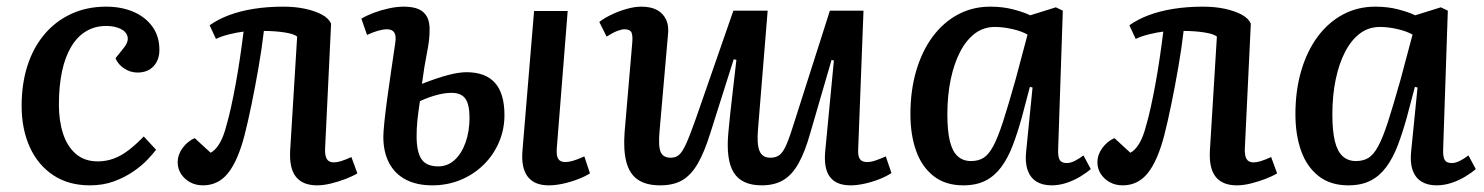

<svg xmlns="http://www.w3.org/2000/svg" viewBox="-20 -543 4459 577"><path d="M299 -523Q345 -523 381 -507.5Q417 -492 438 -463Q459 -434 459 -393Q459 -363 441.5 -344Q424 -325 393 -325Q372 -325 353.5 -337Q335 -349 327 -368L348 -394Q367 -416 363.5 -432Q360 -448 342 -456.5Q324 -465 299 -465Q266 -465 239.5 -449.5Q213 -434 194.5 -403.5Q176 -373 166.5 -329Q157 -285 157 -228Q157 -180 169.5 -141.5Q182 -103 208 -80.5Q234 -58 274 -58Q299 -58 322 -66.5Q345 -75 367.5 -92.5Q390 -110 412 -133L449 -93Q440 -81 423 -63Q406 -45 380.5 -27.5Q355 -10 322.5 2Q290 14 250 14Q186 14 140 -16.5Q94 -47 69.5 -101Q45 -155 45 -225Q45 -290 62 -344Q79 -398 112 -438Q145 -478 192.5 -500.5Q240 -523 299 -523Z M610 -467Q635 -485 668.5 -497.5Q702 -510 743 -516.5Q784 -523 831 -523Q868 -523 897.5 -516.5Q927 -510 947.5 -499Q968 -488 975 -472L957 -97Q956 -76 962 -65.5Q968 -55 983 -55Q992 -55 1004 -58.5Q1016 -62 1036 -71L1054 -22Q1039 -13 1018 -5Q997 3 974.5 8.5Q952 14 933 14Q890 14 869.5 -11.5Q849 -37 852 -91L873 -433Q864 -441 835.5 -445.5Q807 -450 773 -450Q767 -398 757 -340.5Q747 -283 736 -229.5Q725 -176 715 -137Q695 -60 665.5 -23Q636 14 590 14Q568 14 551 4.5Q534 -5 524 -20.5Q514 -36 514 -55Q514 -78 528.5 -98Q543 -118 565 -128L613 -84Q627 -91 639.5 -111.5Q652 -132 661 -168Q667 -188 674 -219.5Q681 -251 688 -289Q695 -327 701 -367.5Q707 -408 712 -448Q694 -446 669.5 -440Q645 -434 629 -426Z M1279 14Q1233 14 1200 -3Q1167 -20 1149.5 -53Q1132 -86 1132 -132Q1132 -145 1135 -175Q1138 -205 1143.5 -245.5Q1149 -286 1155.5 -330Q1162 -374 1168 -415Q1171 -435 1165 -445Q1159 -455 1143 -455Q1131 -455 1115.5 -450.5Q1100 -446 1083 -438L1066 -487Q1083 -497 1104.5 -505Q1126 -513 1149.5 -518Q1173 -523 1193 -523Q1221 -523 1238 -515.5Q1255 -508 1263.5 -492Q1272 -476 1271 -450Q1271 -423 1263 -383.5Q1255 -344 1248 -291Q1294 -309 1326.5 -317.5Q1359 -326 1382 -326Q1439 -326 1467.5 -294Q1496 -262 1496 -197Q1496 -154 1479.5 -115.5Q1463 -77 1433.5 -48Q1404 -19 1364.5 -2.5Q1325 14 1279 14ZM1297 -43Q1325 -43 1346 -62Q1367 -81 1379 -114.5Q1391 -148 1391 -189Q1391 -229 1378.5 -246.5Q1366 -264 1337 -264Q1317 -264 1292.5 -257.5Q1268 -251 1242 -239Q1240 -226 1238 -211.5Q1236 -197 1234.5 -183Q1233 -169 1232.5 -156.5Q1232 -144 1232 -133Q1232 -87 1246.5 -65Q1261 -43 1297 -43ZM1629 14Q1586 14 1566 -12Q1546 -38 1550 -89L1585 -510H1686L1653 -94Q1652 -74 1658 -65Q1664 -56 1679 -56Q1688 -56 1701 -59.5Q1714 -63 1736 -73L1753 -22Q1739 -13 1717 -4.5Q1695 4 1672 9Q1649 14 1629 14Z M1781 -477Q1795 -488 1816.5 -498.5Q1838 -509 1862.5 -516Q1887 -523 1907 -523Q1936 -523 1954.5 -513Q1973 -503 1982 -483.5Q1991 -464 1987 -434L1962 -148Q1958 -103 1965.5 -86Q1973 -69 1996 -69Q2010 -69 2020 -77Q2030 -85 2041.5 -110Q2053 -135 2071 -186L2184 -511H2287L2258 -155Q2254 -110 2262.5 -89.5Q2271 -69 2295 -69Q2312 -69 2323 -77.5Q2334 -86 2344.5 -111Q2355 -136 2369 -182L2474 -511H2575L2559 -94Q2558 -73 2564.5 -64.5Q2571 -56 2586 -56Q2597 -56 2610.5 -60.5Q2624 -65 2642 -73L2659 -23Q2644 -13 2622.5 -4.5Q2601 4 2578 9Q2555 14 2536 14Q2493 14 2474 -11.5Q2455 -37 2460 -89L2486 -361L2479 -363L2415 -143Q2399 -86 2379.5 -51.5Q2360 -17 2333.5 -1.5Q2307 14 2269 14Q2209 14 2185 -24.5Q2161 -63 2169 -146Q2174 -200 2180.5 -254.5Q2187 -309 2193 -363L2185 -365L2115 -144Q2097 -86 2077 -51.5Q2057 -17 2030.5 -1.5Q2004 14 1964 14Q1922 14 1897 -3Q1872 -20 1862.5 -55.5Q1853 -91 1857 -145L1880 -414Q1882 -437 1877.5 -446Q1873 -455 1857 -455Q1848 -455 1835 -450Q1822 -445 1803 -433Z M3160 -96Q3159 -72 3164.5 -62.5Q3170 -53 3186 -53Q3197 -53 3210 -59.5Q3223 -66 3236 -76L3258 -35Q3247 -25 3227.5 -13Q3208 -1 3185.5 6.5Q3163 14 3140 14Q3113 14 3094.5 2.5Q3076 -9 3068 -32.5Q3060 -56 3064 -90L3083 -280L3075 -282L3051 -191Q3038 -144 3023.5 -106Q3009 -68 2989 -41Q2969 -14 2941.5 0Q2914 14 2875 14Q2821 14 2785.5 -14Q2750 -42 2733 -90Q2716 -138 2716 -200Q2716 -271 2733.5 -330.5Q2751 -390 2783 -433Q2815 -476 2859 -499.5Q2903 -523 2956 -523Q2994 -523 3026 -514.5Q3058 -506 3076 -497L3153 -521L3174 -511ZM2898 -59Q2920 -59 2935.5 -68.5Q2951 -78 2965 -104Q2979 -130 2994.5 -178Q3010 -226 3032 -304L3068 -439Q3051 -449 3023 -455.5Q2995 -462 2970 -462Q2936 -462 2910 -442.5Q2884 -423 2865.5 -387.5Q2847 -352 2837 -304Q2827 -256 2827 -199Q2827 -150 2834.5 -119Q2842 -88 2858 -73.5Q2874 -59 2898 -59Z M3374 -467Q3399 -485 3432.5 -497.5Q3466 -510 3507 -516.5Q3548 -523 3595 -523Q3632 -523 3661.5 -516.5Q3691 -510 3711.5 -499Q3732 -488 3739 -472L3721 -97Q3720 -76 3726 -65.5Q3732 -55 3747 -55Q3756 -55 3768 -58.5Q3780 -62 3800 -71L3818 -22Q3803 -13 3782 -5Q3761 3 3738.5 8.5Q3716 14 3697 14Q3654 14 3633.5 -11.5Q3613 -37 3616 -91L3637 -433Q3628 -441 3599.5 -445.5Q3571 -450 3537 -450Q3531 -398 3521 -340.5Q3511 -283 3500 -229.5Q3489 -176 3479 -137Q3459 -60 3429.5 -23Q3400 14 3354 14Q3332 14 3315 4.5Q3298 -5 3288 -20.5Q3278 -36 3278 -55Q3278 -78 3292.5 -98Q3307 -118 3329 -128L3377 -84Q3391 -91 3403.5 -111.5Q3416 -132 3425 -168Q3431 -188 3438 -219.5Q3445 -251 3452 -289Q3459 -327 3465 -367.5Q3471 -408 3476 -448Q3458 -446 3433.5 -440Q3409 -434 3393 -426Z M4317 -96Q4316 -72 4321.5 -62.5Q4327 -53 4343 -53Q4354 -53 4367 -59.5Q4380 -66 4393 -76L4415 -35Q4404 -25 4384.5 -13Q4365 -1 4342.5 6.5Q4320 14 4297 14Q4270 14 4251.5 2.5Q4233 -9 4225 -32.5Q4217 -56 4221 -90L4240 -280L4232 -282L4208 -191Q4195 -144 4180.5 -106Q4166 -68 4146 -41Q4126 -14 4098.5 0Q4071 14 4032 14Q3978 14 3942.5 -14Q3907 -42 3890 -90Q3873 -138 3873 -200Q3873 -271 3890.5 -330.5Q3908 -390 3940 -433Q3972 -476 4016 -499.5Q4060 -523 4113 -523Q4151 -523 4183 -514.5Q4215 -506 4233 -497L4310 -521L4331 -511ZM4055 -59Q4077 -59 4092.5 -68.5Q4108 -78 4122 -104Q4136 -130 4151.5 -178Q4167 -226 4189 -304L4225 -439Q4208 -449 4180 -455.5Q4152 -462 4127 -462Q4093 -462 4067 -442.5Q4041 -423 4022.5 -387.5Q4004 -352 3994 -304Q3984 -256 3984 -199Q3984 -150 3991.5 -119Q3999 -88 4015 -73.5Q4031 -59 4055 -59Z"/></svg>

Font: Literata 18pt Medium
Style: Italic
Weight: 500
Italic angle: -2°
Designer: Latin by Veronika Burian and Jose Scaglione. Greek by Irene Vlachou. Cyrillic by Vera Evstafieva
Foundry: TypeTogether
Version: Version 3.103;gftools[0.9.29]